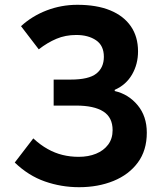

<svg xmlns="http://www.w3.org/2000/svg" viewBox="-20 -774 677 808"><path d="M312.7 13.8Q238 13.8 168.9 -10.4Q99.8 -34.5 42.1 -90L120.1 -191.6Q149.9 -164 180.4 -147Q210.9 -129.9 243.1 -122Q275.4 -114 311.1 -114Q352.1 -114 384.1 -127.1Q416.2 -140.2 435.1 -165.3Q453.9 -190.4 453.9 -226.3Q453.9 -280 414.8 -304.8Q375.8 -329.7 300.2 -329.7H205.8V-439.1H277.4Q353.5 -439.1 385.3 -464.2Q417.1 -489.2 417.1 -535Q417.1 -582.2 384.3 -604.5Q351.6 -626.8 301 -626.8Q255.4 -626.8 217.6 -610.8Q179.8 -594.9 143.1 -566.4L68.4 -663.9Q115.2 -706.7 176.7 -730.3Q238.1 -753.8 305.7 -753.8Q386.9 -753.8 443.7 -730.5Q500.6 -707.1 530.8 -663.2Q560.9 -619.3 560.9 -557.9Q560.9 -503.9 535.7 -460.4Q510.4 -416.8 462.8 -395.9V-390.9Q520.8 -377.6 559.3 -331.2Q597.8 -284.9 597.8 -215.6Q597.8 -141 560.1 -90Q522.4 -39 457.7 -12.6Q392.9 13.8 312.7 13.8Z"/></svg>

Font: Noto Sans JP
Style: Regular
Weight: 100
Designer: Ryoko NISHIZUKA 西塚涼子 (kana, bopomofo & ideographs); Paul D. Hunt (Latin, Greek & Cyrillic); Sandoll Communications 산돌커뮤니
Foundry: Adobe
Version: Version 2.004;hotconv 1.0.118;makeotfexe 2.5.65603